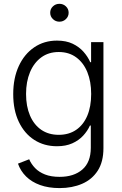

<svg xmlns="http://www.w3.org/2000/svg" viewBox="-20 -752 628 986"><path d="M286.1 213.9Q229 213.9 185.8 198.2Q142.6 182.6 114 154.3Q85.4 126 72.3 88.4L129.9 65.9Q140.6 90.8 160.4 111.3Q180.2 131.8 211.2 144Q242.2 156.2 286.1 156.2Q359.4 156.2 402.8 118.7Q446.3 81.1 446.3 6.8V-107.4H441.9Q429.2 -79.1 406.7 -54.9Q384.3 -30.8 351.1 -15.9Q317.9 -1 272.5 -1Q207 -1 156.2 -33.4Q105.5 -65.9 76.7 -126.2Q47.9 -186.5 47.9 -268.6Q47.9 -350.6 76.4 -412.6Q105 -474.6 155.8 -509Q206.5 -543.5 272.9 -543.5Q319.3 -543.5 352.8 -527.6Q386.2 -511.7 408.7 -486.3Q431.2 -460.9 443.4 -432.6H447.8V-535.6H511.2V8.8Q511.2 79.1 481.9 124.5Q452.6 169.9 401.6 191.9Q350.6 213.9 286.1 213.9ZM281.7 -59.6Q333.5 -59.6 370.8 -85Q408.2 -110.4 428.2 -157.5Q448.2 -204.6 448.2 -269.5Q448.2 -333 428.5 -381.6Q408.7 -430.2 371.3 -457.5Q334 -484.9 281.7 -484.9Q229.5 -484.9 191.9 -457.3Q154.3 -429.7 134 -381.1Q113.8 -332.5 113.8 -269.5Q113.8 -206.1 134 -158.7Q154.3 -111.3 191.9 -85.4Q229.5 -59.6 281.7 -59.6ZM285.2 -640.6Q265.6 -640.6 251.7 -654.1Q237.8 -667.5 237.8 -686.5Q237.8 -706.1 251.7 -719.2Q265.6 -732.4 285.2 -732.4Q304.7 -732.4 318.6 -719.2Q332.5 -706.1 332.5 -686.5Q332.5 -667.5 318.6 -654.1Q304.7 -640.6 285.2 -640.6Z"/></svg>

Font: Inter 20pt Light
Style: Regular
Weight: 300
Version: Version 4.001;git-66647c0bb